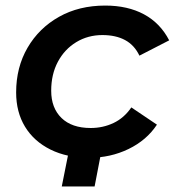

<svg xmlns="http://www.w3.org/2000/svg" viewBox="-20 -560 633 690"><path d="M300 7Q221 7 161.5 -22.5Q102 -52 70 -104.5Q38 -157 38 -228Q38 -318 79 -388.5Q120 -459 192 -499.5Q264 -540 358 -540Q439 -540 497.5 -508.5Q556 -477 588 -415L481 -360Q463 -398 429.5 -416Q396 -434 348 -434Q296 -434 254 -408.5Q212 -383 188 -338Q164 -293 164 -234Q164 -172 201 -136Q238 -100 306 -100Q350 -100 388 -118Q426 -136 452 -174L544 -112Q507 -56 442 -24.5Q377 7 300 7ZM346 -25 320 110H202L229 -25Z"/></svg>

Font: MOST Montserrat SemiBold
Style: Italic
Weight: 600
Italic angle: -11.3°
Designer: Julieta Ulanovsky
Foundry: Julieta Ulanovsky
Version: Version 8.000;March 11, 2024;FontCreator 15.0.0.2926 64-bit